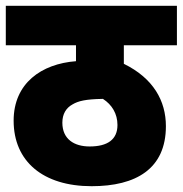

<svg xmlns="http://www.w3.org/2000/svg" viewBox="-20 -642 630 662"><path d="M590 -486V-622H0V-486H242V-431C123 -422 27 -355 27 -226C27 -85 129 0 296 0C449 0 552 -60 552 -207C552 -294 509 -372 407 -422V-486ZM289 -137C236 -137 195 -162 195 -219C195 -249 208 -270 230 -282C250 -294 276 -300 333 -301H335C366 -281 385 -250 385 -211C385 -161 351 -137 289 -137Z"/></svg>

Font: Noto Sans Devanagari UI SemiCondensed Black
Style: Regular
Weight: 900
Width: 4
Designer: Jelle Bosma - Monotype Design Team
Foundry: Monotype Imaging Inc.
Version: Version 2.004